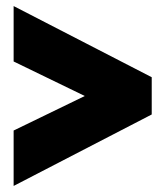

<svg xmlns="http://www.w3.org/2000/svg" viewBox="-20 -642 546 634"><path d="M25 -211 260 -325 25 -439V-622L481 -387V-264L25 -28Z"/></svg>

Font: Readiness
Style: Bold
Weight: 700
Designer: Katatrad Team
Foundry: CadsonDemak
Version: Version 1.00;January 16, 2020;FontCreator 12.0.0.2550 64-bit